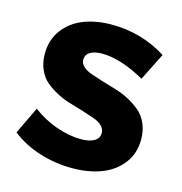

<svg xmlns="http://www.w3.org/2000/svg" viewBox="-87 -625 674 710"><g transform="rotate(15 249.5 -269.5)"><path d="M413.1 -379.9Q320.3 -432.1 249 -432.1Q220.7 -432.1 203.9 -422.1Q187 -412.1 187 -392.1Q187 -377.9 199.2 -366.7Q211.4 -355.5 231.4 -348.6Q251.5 -341.8 276.9 -333.7Q302.2 -325.7 328.9 -318.1Q355.5 -310.5 380.9 -297.1Q406.2 -283.7 426.3 -266.8Q446.3 -250 458.3 -223.1Q470.2 -196.3 470.2 -162.1Q470.2 -108.9 440.7 -70.3Q411.1 -31.7 362.1 -12.9Q313 5.9 251 5.9Q185.1 5.9 124.3 -13.4Q63.5 -32.7 18.1 -68.8L67.9 -172.9Q109.4 -141.1 159.4 -123.5Q209.5 -106 254.9 -106Q285.6 -106 304.4 -116.5Q323.2 -127 323.2 -147.9Q323.2 -163.1 311.3 -174.8Q299.3 -186.5 279.5 -193.4Q259.8 -200.2 234.9 -208.3Q210 -216.3 183.6 -223.6Q157.2 -231 132.3 -244.1Q107.4 -257.3 87.6 -273.4Q67.9 -289.6 55.9 -316.4Q43.9 -343.3 43.9 -377Q43.9 -430.7 72.8 -469.2Q101.6 -507.8 148.9 -526.4Q196.3 -544.9 255.9 -544.9Q371.1 -544.9 465.8 -484.9Z"/></g></svg>

Font: Montserrat arm SemiBold
Style: Regular
Weight: 600
Designer: Julieta Ulanovsky
Foundry: Julieta Ulanovsky
Version: Version 6.000;PS 006.000;hotconv 1.0.88;makeotf.lib2.5.64775